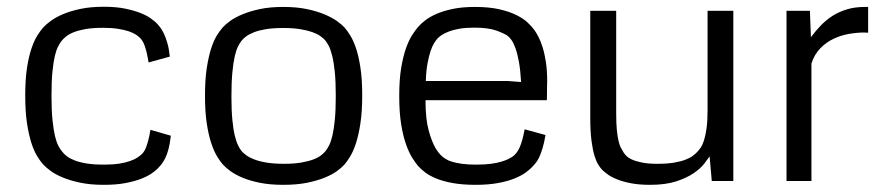

<svg xmlns="http://www.w3.org/2000/svg" viewBox="-20 -525 2565 557"><path d="M475.6 -131.3Q473.1 -108.9 469 -93Q464.8 -77.1 459.2 -65.9Q453.6 -54.7 447.8 -47.6Q441.9 -40.5 437 -35.6Q431.2 -29.8 419.7 -21.7Q408.2 -13.7 389.4 -6.3Q370.6 1 344 6.1Q317.4 11.2 280.8 11.2Q242.7 11.2 213.4 5.1Q184.1 -1 162.4 -10Q140.6 -19 126.5 -29.5Q112.3 -40 104.5 -48.8Q96.7 -57.6 87.6 -72.3Q78.6 -86.9 71 -110.4Q63.5 -133.8 58.3 -167.5Q53.2 -201.2 53.2 -248.5Q53.2 -294.9 58.3 -328.1Q63.5 -361.3 71.3 -384.3Q79.1 -407.2 88.1 -421.6Q97.2 -436 105 -444.8Q112.8 -453.6 127 -464.1Q141.1 -474.6 162.8 -483.9Q184.6 -493.2 213.9 -499.3Q243.2 -505.4 281.2 -505.4Q316.9 -505.4 343 -500Q369.1 -494.6 387.5 -487.3Q405.8 -480 417 -471.9Q428.2 -463.9 434.1 -458Q439 -453.1 444.6 -445.8Q450.2 -438.5 455.6 -427.2Q460.9 -416 465.6 -399.9Q470.2 -383.8 472.7 -360.8L411.1 -343.8Q408.2 -361.3 405.3 -373.3Q402.3 -385.3 399.4 -393.1Q396.5 -400.9 393.6 -405.5Q390.6 -410.2 388.2 -413.1Q383.3 -418.5 375 -424.1Q366.7 -429.7 353.8 -434.1Q340.8 -438.5 322.5 -441.4Q304.2 -444.3 279.3 -444.3Q249 -444.3 228.3 -440.7Q207.5 -437 193.6 -431.4Q179.7 -425.8 171.4 -418.9Q163.1 -412.1 158.2 -405.8Q153.3 -399.4 148.2 -389.4Q143.1 -379.4 138.9 -361.8Q134.8 -344.2 132.1 -316.7Q129.4 -289.1 129.4 -247.6Q129.4 -204.6 132.3 -176.3Q135.3 -147.9 139.6 -129.9Q144 -111.8 149.4 -101.8Q154.8 -91.8 160.2 -85.4Q165 -78.6 173.6 -72Q182.1 -65.4 196.3 -59.8Q210.4 -54.2 231.2 -50.8Q252 -47.4 281.7 -47.4Q307.1 -47.4 325.7 -50.3Q344.2 -53.2 357.4 -57.9Q370.6 -62.5 378.9 -68.1Q387.2 -73.7 392.6 -79.1Q395.5 -82 398.4 -86.7Q401.4 -91.3 404.3 -99.1Q407.2 -106.9 410.4 -118.9Q413.6 -130.9 416.5 -148.4Z M801.8 -443.8Q772.5 -443.8 751.7 -440.4Q731 -437 716.8 -431.4Q702.6 -425.8 693.8 -419.2Q685.1 -412.6 680.2 -406.2Q675.3 -399.9 670.2 -389.6Q665 -379.4 660.9 -361.1Q656.7 -342.8 654.1 -314.7Q651.4 -286.6 651.4 -245.1Q651.4 -204.6 654.1 -177.2Q656.7 -149.9 661.1 -131.8Q665.5 -113.8 670.7 -103.3Q675.8 -92.8 680.7 -86.9Q685.5 -81.1 694.6 -74.5Q703.6 -67.9 718.3 -62.3Q732.9 -56.6 754.2 -53.2Q775.4 -49.8 804.7 -49.8Q833.5 -49.8 854.2 -53.5Q875 -57.1 889.2 -62.5Q903.3 -67.9 911.9 -74.7Q920.4 -81.5 925.3 -87.9Q930.2 -94.2 935.3 -104.5Q940.4 -114.7 944.6 -132.8Q948.7 -150.9 951.4 -178.2Q954.1 -205.6 954.1 -246.1Q954.1 -288.6 951.2 -316.9Q948.2 -345.2 943.6 -363.5Q939 -381.8 933.6 -392.1Q928.2 -402.3 923.3 -408.2Q918 -414.1 909.2 -420.4Q900.4 -426.8 886 -431.9Q871.6 -437 850.8 -440.4Q830.1 -443.8 801.8 -443.8ZM801.8 -504.9Q839.8 -504.9 869.4 -498.8Q898.9 -492.7 920.7 -483.6Q942.4 -474.6 956.8 -464.4Q971.2 -454.1 979 -445.8Q986.8 -437 995.8 -422.6Q1004.9 -408.2 1012.7 -385.3Q1020.5 -362.3 1025.6 -328.9Q1030.8 -295.4 1030.8 -248.5Q1030.8 -201.7 1025.6 -167.5Q1020.5 -133.3 1012.7 -109.6Q1004.9 -85.9 995.8 -71Q986.8 -56.2 979 -47.4Q971.2 -38.6 957 -28.3Q942.9 -18.1 921.1 -9.3Q899.4 -0.5 869.9 5.4Q840.3 11.2 801.8 11.2Q763.7 11.2 734.4 5.4Q705.1 -0.5 683.6 -9.5Q662.1 -18.6 648.2 -28.8Q634.3 -39.1 626.5 -47.9Q618.7 -56.6 609.6 -71.5Q600.6 -86.4 592.8 -109.9Q585 -133.3 579.8 -167Q574.7 -200.7 574.7 -247.1Q574.7 -293.9 579.8 -327.4Q585 -360.8 592.5 -384.3Q600.1 -407.7 609.1 -422.1Q618.2 -436.5 626 -445.3Q633.8 -454.1 647.9 -464.4Q662.1 -474.6 683.8 -483.6Q705.6 -492.7 734.6 -498.8Q763.7 -504.9 801.8 -504.9Z M1377.9 -290H1453.1L1491.7 -287.1Q1489.7 -321.8 1485.4 -345.7Q1481 -369.6 1475.3 -385.3Q1469.7 -400.9 1463.6 -409.2Q1457.5 -417.5 1452.1 -421.4Q1441.4 -428.7 1418.5 -436.8Q1395.5 -444.8 1356 -444.8Q1331.1 -444.8 1313 -441.7Q1294.9 -438.5 1282.2 -433.6Q1269.5 -428.7 1261.5 -423.3Q1253.4 -418 1249 -413.1Q1244.6 -408.2 1239.3 -399.7Q1233.9 -391.1 1229 -376.5Q1224.1 -361.8 1220.2 -340.8Q1216.3 -319.8 1215.3 -290ZM1562.5 -133.3Q1558.6 -109.9 1553.7 -94Q1548.8 -78.1 1543.9 -68.1Q1539.1 -58.1 1534.4 -52.7Q1529.8 -47.4 1526.9 -43.9Q1519 -34.7 1505.6 -24.9Q1492.2 -15.1 1472.2 -7.1Q1452.1 1 1424.3 6.1Q1396.5 11.2 1359.9 11.2Q1321.8 11.2 1293.7 6.1Q1265.6 1 1245.8 -7.1Q1226.1 -15.1 1213.4 -24.9Q1200.7 -34.7 1192.9 -43.5Q1185.5 -52.2 1176 -67.1Q1166.5 -82 1158 -106Q1149.4 -129.9 1143.8 -164.3Q1138.2 -198.7 1138.2 -246.6Q1138.2 -294.9 1144 -329.1Q1149.9 -363.3 1158.4 -386.7Q1167 -410.2 1176.5 -424.6Q1186 -439 1193.8 -447.8Q1201.2 -456.5 1214.4 -466.6Q1227.5 -476.6 1247.3 -485.1Q1267.1 -493.7 1294.4 -499.3Q1321.8 -504.9 1357.9 -504.9Q1398.4 -504.9 1427.7 -498.3Q1457 -491.7 1477.3 -481.7Q1497.6 -471.7 1510 -460.2Q1522.5 -448.7 1529.8 -438.5Q1535.2 -431.2 1541.5 -419.2Q1547.9 -407.2 1553.7 -389.2Q1559.6 -371.1 1563.5 -346.2Q1567.4 -321.3 1567.4 -288.6Q1567.4 -286.1 1567.1 -278.6Q1566.9 -271 1566.9 -262.5Q1566.9 -253.9 1566.7 -245.8Q1566.4 -237.8 1566.4 -234.4H1214.4Q1214.4 -180.2 1223.6 -146.5Q1232.9 -112.8 1244.1 -94.2Q1257.3 -72.3 1274.4 -63Q1281.2 -58.6 1293.5 -55.2Q1303.7 -52.2 1320.3 -49.8Q1336.9 -47.4 1361.8 -47.4Q1386.2 -47.4 1404.1 -49.8Q1421.9 -52.2 1434.1 -55.9Q1446.3 -59.6 1453.9 -63.2Q1461.4 -66.9 1465.8 -69.8Q1479 -78.6 1487.3 -96.9Q1495.6 -115.2 1502 -149.9Z M1692.4 -493.7H1767.6V-196.8Q1767.6 -167 1769.5 -147.7Q1771.5 -128.4 1774.4 -116.2Q1777.3 -104 1780.5 -97.7Q1783.7 -91.3 1786.1 -87.9Q1789.1 -81.5 1795.2 -74.7Q1801.3 -67.9 1812.7 -62.5Q1824.2 -57.1 1842.3 -53.5Q1860.4 -49.8 1886.7 -49.8Q1915.5 -49.8 1935.5 -53.2Q1955.6 -56.6 1968.8 -61.8Q1981.9 -66.9 1989.7 -72.8Q1997.6 -78.6 2002.4 -84Q2007.3 -88.9 2012.7 -96.7Q2018.1 -104.5 2022.5 -118.4Q2026.9 -132.3 2029.8 -153.3Q2032.7 -174.3 2032.7 -206.1V-493.7H2107.4V0H2044.9L2038.6 -71.3Q2033.7 -64 2022.9 -50Q2012.2 -36.1 1992.2 -22.5Q1972.2 -8.8 1941.4 1.2Q1910.6 11.2 1866.2 11.2Q1834 11.2 1810.3 6.6Q1786.6 2 1769.8 -4.9Q1752.9 -11.7 1742.7 -19.3Q1732.4 -26.9 1727.1 -32.2Q1721.7 -37.6 1715.6 -47.4Q1709.5 -57.1 1704.3 -74.2Q1699.2 -91.3 1695.8 -117.9Q1692.4 -144.5 1692.4 -183.6Z M2332.5 -417Q2346.2 -435.5 2361.8 -451.7Q2377.4 -467.8 2396 -479.5Q2414.6 -491.2 2437.5 -498Q2460.4 -504.9 2489.3 -504.9H2498.5V-430.2H2495.1Q2493.7 -430.2 2491.7 -430.4Q2489.7 -430.7 2487.8 -430.7Q2467.3 -430.7 2443.8 -426.8Q2420.4 -422.9 2398.9 -412.8Q2377.4 -402.8 2360.1 -385.3Q2342.8 -367.7 2334 -340.8V0H2261.7V-398.9V-493.7H2329.6Z"/></svg>

Font: Metrophobic
Style: Regular
Weight: 400
Designer: vernon adams
Foundry: vernon adams
Version: Version 1.000